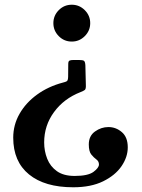

<svg xmlns="http://www.w3.org/2000/svg" viewBox="-20 -553 600 813"><path d="M362 -455Q362 -423 339 -400Q316 -377 284 -377Q251.5 -377 228.8 -400Q206 -423 206 -455Q206 -487 228.8 -510Q251.5 -533 284 -533Q316 -533 339 -510Q362 -487 362 -455ZM399 143.5Q399 130 388.2 122.2Q377.5 114.5 366.8 101.5Q356 88.5 356 58.5Q356 22.5 382.2 3.8Q408.5 -15 439 -15Q471 -15 496 6.5Q521 28 521 71Q521 112 494.5 150.8Q468 189.5 416.5 214.8Q365 240 290 240Q169.5 240 102.8 185.5Q36 131 36 30Q36 -24.5 62.8 -71.2Q89.5 -118 137 -152.5Q184.5 -187 247 -203.5Q258 -206 263 -209.2Q268 -212.5 268.5 -227.5L269 -282Q269 -293.5 274 -296.2Q279 -299 291 -299H314Q330.5 -299 335.5 -295.5Q340.5 -292 341.5 -277L343.5 -194.5Q344.5 -176.5 339.2 -172.2Q334 -168 321 -163Q250.5 -135.5 208.8 -78.5Q167 -21.5 167 50Q167 87 180 119.5Q193 152 221.2 172Q249.5 192 296 192Q352.5 192 375.8 174.8Q399 157.5 399 143.5Z"/></svg>

Font: Besley SemiBold
Style: Regular
Weight: 600
Designer: Owen Earl
Foundry: indestructible type*
Version: Version 2.001; ttfautohint (v1.8.3)